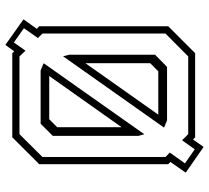

<svg xmlns="http://www.w3.org/2000/svg" viewBox="-52 -720 799 735"><g transform="rotate(90 347.5 -352.5)"><path d="M152 26.5 54 -43 90.5 -94 80.5 -103V-597L183.5 -700H505.5L514 -692L542.5 -732.5L641 -664L600 -605.5L608.5 -597V-103L505.5 0H183.5L176.5 -7.5ZM271 -141.5H436.5L467 -172V-418.5ZM250 -108.5 222 -120 494 -505.5 500 -483.5V-155L453.5 -108.5ZM142.5 -6 174 -50.5 196 -27.5H493.5L581 -115.5V-586.5L564 -603L605.5 -661L551.5 -698.5L517 -650L493.5 -673.5H196L108.5 -586.5V-115.5L125.5 -98L88 -44.5ZM195.5 -194.5 189.5 -217.5V-546.5L236 -592.5H440.5L468.5 -581ZM222 -280 419 -559H253L222 -528Z"/></g></svg>

Font: Tourney Thin Light
Style: Regular
Weight: 300
Version: Version 1.015